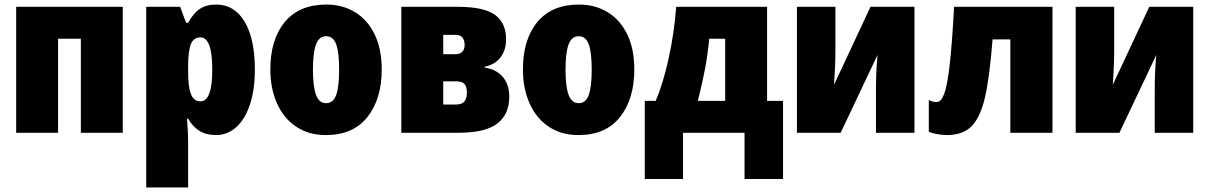

<svg xmlns="http://www.w3.org/2000/svg" viewBox="-20 -583 5311 843"><path d="M519 0H335V-413H235V0H51V-553H519Z M1099 -277Q1099 -188 1077 -123Q1055 -58 1016.5 -24Q978 10 928 10Q885 10 855.5 -8.5Q826 -27 806 -62H801Q806 0 806 37V240H622V-553H771L797 -483H806Q829 -525 857.5 -544Q886 -563 929 -563Q1009 -563 1054 -488Q1099 -413 1099 -277ZM806 -291V-268Q806 -201 818.5 -169.5Q831 -138 860 -138Q912 -138 912 -277Q912 -419 860 -419Q830 -419 818 -389Q806 -359 806 -291Z M1411 10Q1335 10 1280 -27Q1225 -64 1196 -129.5Q1167 -195 1167 -278Q1167 -410 1230.5 -486.5Q1294 -563 1413 -563Q1484 -563 1539 -529.5Q1594 -496 1625 -432Q1656 -368 1656 -278Q1656 -149 1593.5 -69.5Q1531 10 1411 10ZM1412 -130Q1443 -130 1456 -166Q1469 -202 1469 -278Q1469 -353 1456 -388.5Q1443 -424 1412 -424Q1381 -424 1367.5 -388Q1354 -352 1354 -277Q1354 -203 1367.5 -166.5Q1381 -130 1412 -130Z M2108 -290V-286Q2159 -279 2187.5 -245.5Q2216 -212 2216 -158Q2216 -82 2164 -41Q2112 0 1991 0H1742V-553H1992Q2104 -553 2153 -518Q2202 -483 2202 -410Q2202 -363 2177.5 -331Q2153 -299 2108 -290ZM1982 -430H1926V-345H1980Q2000 -345 2010 -356Q2020 -367 2020 -385Q2020 -407 2010 -418.5Q2000 -430 1982 -430ZM1983 -226H1926V-124H1981Q2008 -124 2019 -137.5Q2030 -151 2030 -177Q2030 -202 2019.5 -214Q2009 -226 1983 -226Z M2520 10Q2444 10 2389 -27Q2334 -64 2305 -129.5Q2276 -195 2276 -278Q2276 -410 2339.5 -486.5Q2403 -563 2522 -563Q2593 -563 2648 -529.5Q2703 -496 2734 -432Q2765 -368 2765 -278Q2765 -149 2702.5 -69.5Q2640 10 2520 10ZM2521 -130Q2552 -130 2565 -166Q2578 -202 2578 -278Q2578 -353 2565 -388.5Q2552 -424 2521 -424Q2490 -424 2476.5 -388Q2463 -352 2463 -277Q2463 -203 2476.5 -166.5Q2490 -130 2521 -130Z M3348 -140H3418V203H3249V0H2979V203H2811V-140H2859Q2892 -218 2916 -327.5Q2940 -437 2949 -553H3348ZM3094 -413Q3087 -341 3075.5 -280.5Q3064 -220 3044 -140H3164V-413Z M3648 -366Q3648 -297 3642 -211L3802 -553H3995V0H3826V-185Q3826 -273 3833 -342L3671 0H3479V-553H3648Z M4416 0V-410H4338Q4325 -245 4305 -157Q4285 -69 4246.5 -29.5Q4208 10 4138 10Q4117 10 4095 6Q4073 2 4058 -5V-144Q4073 -135 4093 -135Q4112 -135 4125.5 -170.5Q4139 -206 4149.5 -296.5Q4160 -387 4169 -553H4601V0Z M4872 -366Q4872 -297 4866 -211L5026 -553H5219V0H5050V-185Q5050 -273 5057 -342L4895 0H4703V-553H4872Z"/></svg>

Font: Noto Sans Display Black Narrow
Style: Regular
Weight: 900
Width: 4
Designer: Monotype Design team
Foundry: Monotype Imaging Inc.
Version: Version 1.000